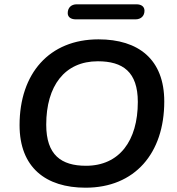

<svg xmlns="http://www.w3.org/2000/svg" viewBox="-20 -863 821 893"><path d="M378 10C607 10 744 -150 744 -391C744 -587 624 -680 438 -680C209 -680 71 -521 71 -281C71 -84 193 10 378 10ZM380 -92C265 -92 195 -142 195 -283C195 -464 281 -578 435 -578C551 -578 621 -529 621 -389C621 -208 535 -92 380 -92ZM333 -773H610C636 -773 652 -789 652 -813C652 -832 638 -843 614 -843H337C311 -843 295 -827 295 -802C295 -784 309 -773 333 -773Z"/></svg>

Font: SN Pro Semibold
Style: Italic
Weight: 600
Italic angle: -9°
Designer: Tobias Whetton
Foundry: Supernotes
Version: Version 1.001;Glyphs 3.2 (3249)